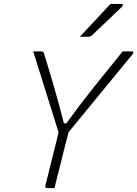

<svg xmlns="http://www.w3.org/2000/svg" viewBox="-20 -963 703 983"><path d="M259 0H222Q209 0 212 -12Q229 -80 246 -148Q263 -216 280 -285Q248 -387 215 -492.5Q182 -598 150 -700H190Q198 -700 201 -697.5Q204 -695 205 -690Q232 -603 257.5 -515Q283 -427 307 -332H320Q390 -429 463 -520Q536 -611 608 -700H657Q660 -700 662 -696Q664 -692 660 -687Q580 -589 495.5 -486.5Q411 -384 331 -286Q319 -239 307 -192.5Q295 -146 284 -100Q277 -74 271 -49Q265 -24 259 0ZM546 -943H601Q607 -943 608.5 -938Q610 -933 604 -928Q580 -906 563.5 -889.5Q547 -873 531.5 -858.5Q516 -844 497.5 -826.5Q479 -809 452 -783Q444 -775 433 -775H389Q430 -819 466.5 -858Q503 -897 546 -943Z"/></svg>

Font: Recursive Mn Lnr St Lt
Style: Italic
Weight: 300
Italic angle: -15°
Monospace: yes
Version: Version 1.079;hotconv 1.0.112;makeotfexe 2.5.65598; ttfautoh